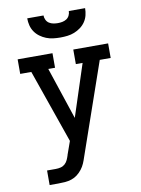

<svg xmlns="http://www.w3.org/2000/svg" viewBox="-102 -1023 803 1091"><g transform="rotate(-10 300.0 -477.5)"><path d="M94 0V-84H144Q159 -84 173 -87.5Q187 -91 197.5 -100.5Q208 -110 214 -123.5Q220 -137 224 -150V-151Q224 -151 224 -151Q224 -151 224 -151L251 -227L103 -651H39V-735H240V-651H201L301 -351L399 -651H360V-735H561V-651H498L315 -124Q309 -105 301.5 -87.5Q294 -70 282 -54.5Q270 -39 254.5 -27Q239 -15 220.5 -9Q202 -3 183 -1.5Q164 0 144 0ZM300 -815Q279 -815 258.5 -817.5Q238 -820 219 -827.5Q200 -835 183 -847.5Q166 -860 154.5 -877Q143 -894 138 -914Q133 -934 133 -955H227Q227 -942 233 -929.5Q239 -917 250 -910Q261 -903 274 -900.5Q287 -898 300 -898Q313 -898 326 -900.5Q339 -903 350 -910Q361 -917 367 -929.5Q373 -942 373 -955H467Q467 -934 462 -914Q457 -894 445.5 -877Q434 -860 417 -847.5Q400 -835 381 -827.5Q362 -820 341.5 -817.5Q321 -815 300 -815Z"/></g></svg>

Font: Iosevka Slab Medium Extended
Style: Regular
Weight: 500
Width: 7
Monospace: yes
Designer: Belleve Invis
Foundry: Belleve Invis
Version: Version 11.1.1; ttfautohint (v1.8.3)